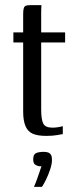

<svg xmlns="http://www.w3.org/2000/svg" viewBox="-20 -525 294 746"><path d="M160 3Q126 3 107 -5.5Q88 -14 79 -35Q70 -56 70 -92V-360H32V-399H70V-471Q70 -486 72.5 -493.5Q75 -501 81 -503Q87 -505 98 -505H141Q141 -503 140.5 -496.5Q140 -490 140 -478V-399H233V-360H140V-100Q140 -61 148 -45Q156 -29 184 -29Q195 -29 207 -31Q219 -33 224 -35V-4Q218 -3 201 0Q184 3 160 3ZM112 201Q119 185 124 170.5Q129 156 133.5 143.5Q138 131 141 121Q139 121 137 121Q135 121 133 121Q125 120 117 115Q109 110 109 94Q109 75 120 70Q131 65 150 65Q160 65 167 67.5Q174 70 178 76.5Q182 83 182 96Q182 112 175 133Q168 154 159 172.5Q150 191 143 201Z"/></svg>

Font: Genos Thin
Style: Regular
Weight: 400
Version: Version 1.010